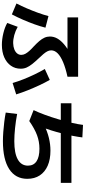

<svg xmlns="http://www.w3.org/2000/svg" viewBox="549 -1394 902 2040"><g transform="rotate(90 1000.0 -374.0)"><path d="M456 57Q398 57 333.5 41.5Q269 26 224 0L265 -111Q308 -87 353.5 -74.5Q399 -62 439 -63Q476 -64 504 -75Q532 -86 547.5 -105Q563 -124 563 -149Q563 -171 552 -191.5Q541 -212 521.5 -234Q502 -256 475 -280Q440 -313 416.5 -340.5Q393 -368 380.5 -395.5Q368 -423 368 -453Q368 -494 388.5 -531Q409 -568 450 -603Q491 -638 554 -672L575 -640H165V-753H795V-640Q703 -620 640.5 -593.5Q578 -567 546.5 -535.5Q515 -504 515 -467Q515 -446 525.5 -426Q536 -406 555 -383.5Q574 -361 601 -333Q636 -296 660.5 -265Q685 -234 697.5 -205.5Q710 -177 710 -143Q710 -84 678 -38.5Q646 7 589 32Q532 57 456 57ZM17 -98Q44 -150 69 -208.5Q94 -267 115.5 -326Q137 -385 151 -438L274 -406Q260 -350 238 -289Q216 -228 189.5 -167Q163 -106 133 -49ZM862 -57Q845 -115 821.5 -174Q798 -233 770.5 -290.5Q743 -348 713 -399L829 -452Q858 -401 886 -341Q914 -281 939 -218.5Q964 -156 983 -95Z M1480 46Q1434 46 1380.5 42Q1327 38 1274.5 31.5Q1222 25 1176 16L1191 -105Q1264 -91 1341 -83Q1418 -75 1480 -75Q1608 -75 1674 -112Q1740 -149 1740 -220Q1740 -280 1694 -311Q1648 -342 1560 -342Q1485 -342 1416.5 -316.5Q1348 -291 1266 -234L1150 -280Q1174 -330 1199.5 -399Q1225 -468 1247 -542.5Q1269 -617 1285 -685.5Q1301 -754 1307 -805L1440 -798Q1435 -755 1424 -698.5Q1413 -642 1398 -583Q1383 -524 1366 -469.5Q1349 -415 1333 -374L1310 -393Q1378 -426 1445.5 -442.5Q1513 -459 1580 -459Q1674 -459 1741 -429.5Q1808 -400 1844 -345Q1880 -290 1880 -213Q1880 -88 1777 -21Q1674 46 1480 46ZM1077 -569V-682H1923V-569Z"/></g></svg>

Font: M PLUS 1
Style: Bold
Weight: 700
Designer: Coji Morishita
Foundry: UNDERFOREST DESIGN
Version: Version 1.001